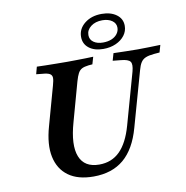

<svg xmlns="http://www.w3.org/2000/svg" viewBox="-86 -854 915 947"><g transform="rotate(-10 372.0 -380.5)"><path d="M307.3 11.3Q229 11.3 181.9 -23Q134.7 -57.3 121.4 -120.2Q108.1 -183.1 133.1 -271L187.1 -465.3Q194.4 -490.3 194 -503.6Q193.5 -516.9 182.3 -523.4Q171 -529.8 146 -531.5L115.3 -534.7L125 -571Q142.7 -570.2 168.1 -569.8Q193.5 -569.4 221.8 -569Q250 -568.5 275.8 -568.5H277.4H278.2Q300.8 -568.5 324.6 -569Q348.4 -569.4 369.8 -569.8Q391.1 -570.2 407.3 -571L396.8 -534.7L377.4 -533.1Q355.6 -530.6 343.5 -524.2Q331.5 -517.7 324.2 -504Q316.9 -490.3 309.7 -465.3L255.6 -270.2Q224.2 -159.7 247.6 -100.8Q271 -41.9 345.2 -41.9Q407.3 -41.9 448.4 -82.7Q489.5 -123.4 512.9 -206.5L585.5 -465.3Q595.2 -501.6 585.1 -514.5Q575 -527.4 539.5 -530.6L498.4 -534.7L508.9 -571Q539.5 -570.2 571.8 -569.4Q604 -568.5 630.6 -568.5Q658.9 -568.5 687.5 -569.4Q716.1 -570.2 743.5 -571L733.1 -534.7L704 -532.3Q678.2 -529.8 662.9 -523.4Q647.6 -516.9 638.7 -503.2Q629.8 -489.5 623.4 -465.3L546 -190.3Q517.7 -87.9 458.9 -38.3Q400 11.3 307.3 11.3ZM463.7 -600Q419.4 -600 392.3 -621Q365.3 -641.9 365.3 -677.4Q365.3 -717.7 399.2 -744.8Q433.1 -771.8 484.7 -771.8Q529.8 -771.8 558.5 -750.8Q587.1 -729.8 587.1 -694.4Q587.1 -667.7 571 -646.4Q554.8 -625 527 -612.5Q499.2 -600 463.7 -600ZM467.7 -631.5Q491.9 -631.5 510.5 -639.1Q529 -646.8 539.5 -660.9Q550 -675 550 -691.9Q550 -713.7 531 -727Q512.1 -740.3 482.3 -740.3Q447.6 -740.3 425 -723Q402.4 -705.6 402.4 -679.8Q402.4 -657.3 420.6 -644.4Q438.7 -631.5 467.7 -631.5Z"/></g></svg>

Font: Playfair 9pt
Style: Bold Italic
Weight: 700
Italic angle: -15.6°
Designer: Claus Eggers Sørensen
Foundry: Claus Eggers Sørensen
Version: Version 2.203